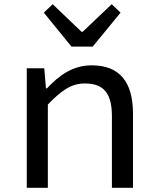

<svg xmlns="http://www.w3.org/2000/svg" viewBox="-20 -891 740 911"><path d="M188 -831 319 -670H420L552 -831L510 -871L372 -740H367L230 -871ZM107 -567V0H207V-395C271 -461 317 -495 383 -495C475 -495 511 -445 511 -339V0H611V-351C611 -502 548 -581 415 -581C326 -581 261 -534 203 -472H198L190 -567Z"/></svg>

Font: Kawkab Mono Light
Style: Bold
Weight: 400
Monospace: yes
Designer: Abdullah Arif
Foundry: Abdullah Arif
Version: Version 1.000;PS 000.500;hotconv 1.0.88;makeotf.lib2.5.64775